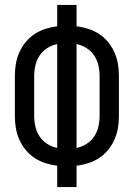

<svg xmlns="http://www.w3.org/2000/svg" viewBox="-20 -755 540 775"><path d="M211 0V-86Q187 -89 163.5 -96.5Q140 -104 119.5 -117.5Q99 -131 83.5 -150Q68 -169 58 -191.5Q48 -214 44 -238Q40 -262 40 -287V-448Q40 -473 44 -497Q48 -521 58 -543.5Q68 -566 83.5 -585Q99 -604 119.5 -617.5Q140 -631 163.5 -638.5Q187 -646 211 -649V-735H289V-649Q313 -646 336.5 -638.5Q360 -631 380.5 -617.5Q401 -604 416.5 -585Q432 -566 442 -543.5Q452 -521 456 -497Q460 -473 460 -448V-287Q460 -262 456 -238Q452 -214 442 -191.5Q432 -169 416.5 -150Q401 -131 380.5 -117.5Q360 -104 336.5 -96.5Q313 -89 289 -86V0ZM211 -158V-577Q190 -573 171 -561Q152 -549 140 -531Q128 -513 123 -491.5Q118 -470 118 -448V-287Q118 -265 123 -243.5Q128 -222 140 -204Q152 -186 171 -174Q190 -162 211 -158ZM289 -158Q310 -162 329 -174Q348 -186 360 -204Q372 -222 377 -243.5Q382 -265 382 -287V-448Q382 -470 377 -491.5Q372 -513 360 -531Q348 -549 329 -561Q310 -573 289 -577Z"/></svg>

Font: Iosevka www.saffi
Style: Regular
Weight: 400
Monospace: yes
Designer: Belleve Invis
Foundry: Belleve Invis
Version: Version 22.0.2; ttfautohint (v1.8.3)